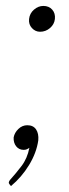

<svg xmlns="http://www.w3.org/2000/svg" viewBox="-20 -502 233 647"><path d="M115 -395Q99 -395 87.5 -407.5Q76 -420 78 -438Q80 -457 94.5 -469.5Q109 -482 126 -482Q145 -482 156 -469.5Q167 -457 165 -438Q163 -420 148.5 -407.5Q134 -395 115 -395ZM17 125 12 119Q11 117 10 115.5Q9 114 10 112Q10 109 14 104Q33 83 52.5 57.5Q72 32 79 -4Q75 -1 70.5 1Q66 3 60 3Q44 3 34.5 -9Q25 -21 26 -39Q29 -55 42 -67.5Q55 -80 72 -80Q92 -80 101.5 -66Q111 -52 109 -29Q103 13 78 54Q53 95 17 125Z"/></svg>

Font: Aleo ExtraLight
Style: Italic
Weight: 250
Italic angle: -7°
Designer: Alessio Laiso
Foundry: Alessio Laiso
Version: Version 2.001;gftools[0.9.29]